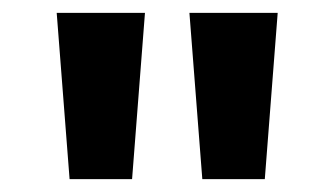

<svg xmlns="http://www.w3.org/2000/svg" viewBox="-20 -820 519 298"><path d="M88 -542 68 -800H205L185 -542ZM294 -542 274 -800H411L391 -542Z"/></svg>

Font: Noto Sans Malayalam
Style: Regular
Weight: 400
Designer: Jelle Bosma - Monotype Design Team
Foundry: Monotype Imaging Inc.
Version: Version 2.103